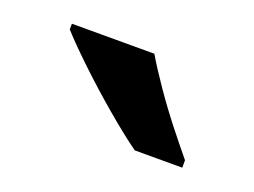

<svg xmlns="http://www.w3.org/2000/svg" viewBox="-43 -843 417 315"><g transform="rotate(20 165.5 -686.0)"><path d="M184 -766Q197 -744 216 -716.5Q235 -689 255.5 -663Q276 -637 291 -619V-606H208Q183 -624 150 -652Q117 -680 86.5 -709Q56 -738 40 -756V-766Z"/></g></svg>

Font: Noto Sans Kannada SemiBold
Style: Regular
Weight: 600
Designer: Jelle Bosma - Monotype Design Team
Foundry: Monotype Imaging Inc.
Version: Version 2.005; ttfautohint (v1.8.4.7-5d5b)